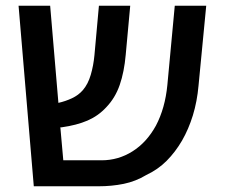

<svg xmlns="http://www.w3.org/2000/svg" viewBox="-20 -651 785 671"><path d="M98.1 0 44.9 -630.9H155.3L184.1 -291.5Q208.5 -296.9 231.4 -307.6Q254.4 -318.4 269.5 -335.9Q287.6 -356.9 297.1 -389.2Q306.6 -421.4 310.1 -458.5L325.7 -630.9H435.1L419.4 -460Q414.1 -399.4 398.4 -354.2Q382.8 -309.1 351.6 -276.4Q323.7 -246.1 285.9 -229.7Q248 -213.4 195.8 -206.1Q194.8 -206.1 193.6 -206.1Q192.4 -206.1 190.9 -206.1L201.2 -90.8H335Q393.6 -90.8 443.1 -122.1Q492.7 -153.3 524.9 -211.9Q557.1 -272.9 564.9 -354L590.8 -630.9H700.7L673.8 -351.6Q668.9 -296.4 654.1 -248Q639.2 -199.7 616.2 -159.7Q592.8 -119.6 562.5 -89.1Q532.2 -58.6 490.7 -39.1Q454.1 -17.1 412.4 -8.5Q370.6 0 324.2 0Z"/></svg>

Font: Open Sans SemiBold
Style: Regular
Weight: 600
Designer: Monotype Design Team
Foundry: Monotype Imaging Inc.
Version: Version 3.003; ttfautohint (v1.8.4)